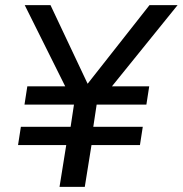

<svg xmlns="http://www.w3.org/2000/svg" viewBox="-20 -725 709 745"><path d="M211 0 237 -162H50L61 -233H254L267 -319H75L86 -390H252L240 -376L76 -705H176L320 -400L560 -705H669L403 -376L395 -390H559L548 -319H355L342 -233H534L523 -162H335L309 0Z"/></svg>

Font: Nunito Sans 7pt Medium
Style: Italic
Weight: 500
Italic angle: -9°
Designer: Vernon Adams
Foundry: Vernon Adams
Version: Version 3.101;gftools[0.9.27]